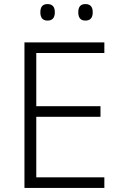

<svg xmlns="http://www.w3.org/2000/svg" viewBox="-20 -922 593 942"><path d="M492 0H100V-714H492V-662H158V-401H473V-349H158V-52H492ZM178 -862Q178 -902 213 -902Q249 -902 249 -862Q249 -821 213 -821Q178 -821 178 -862ZM364 -862Q364 -902 399 -902Q435 -902 435 -862Q435 -821 399 -821Q364 -821 364 -862Z"/></svg>

Font: Noto Sans Bengali UI Light
Style: Regular
Weight: 300
Designer: Jelle Bosma - Monotype Design Team
Foundry: Monotype Imaging Inc.
Version: Version 2.003; ttfautohint (v1.8.4.7-5d5b)